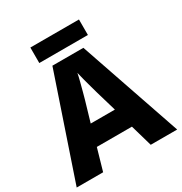

<svg xmlns="http://www.w3.org/2000/svg" viewBox="-200 -1025 1107 1170"><g transform="rotate(-30 353.5 -440.0)"><path d="M521 0 477 -153H230L186 0H0L243 -717H461L707 0ZM397 -438Q392 -456 383.5 -486.5Q375 -517 366.5 -549Q358 -581 353 -603Q349 -581 340.5 -548.5Q332 -516 324 -485.5Q316 -455 311 -438L269 -295H439ZM524 -880V-771H182V-880Z"/></g></svg>

Font: Noto Sans Armenian ExtraBold
Style: Regular
Weight: 800
Version: Version 2.007